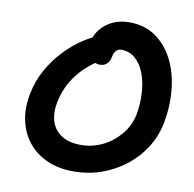

<svg xmlns="http://www.w3.org/2000/svg" viewBox="-80 -793 895 884"><g transform="rotate(10 367.5 -350.5)"><path d="M320 10Q248 10 193.5 -15Q139 -40 105 -84Q71 -128 59.5 -186Q48 -244 62 -310Q74 -371 102.5 -421.5Q131 -472 167 -511Q203 -550 240 -576.5Q277 -603 307 -616Q337 -629 353 -629Q371 -629 382 -624Q393 -619 400 -602Q413 -576 400 -555Q387 -534 360 -518Q317 -492 283 -459Q249 -426 225.5 -385Q202 -344 191 -290Q181 -239 194 -199.5Q207 -160 242 -138Q277 -116 333 -116Q385 -116 432.5 -139Q480 -162 515 -203.5Q550 -245 561 -300Q570 -351 567 -400.5Q564 -450 549 -490.5Q534 -531 506.5 -555.5Q479 -580 440 -580Q425 -580 415.5 -569Q406 -558 403 -539Q399 -518 386 -506.5Q373 -495 355 -495Q335 -495 319 -506.5Q303 -518 295.5 -540.5Q288 -563 295 -596Q301 -626 322 -652Q343 -678 377 -694.5Q411 -711 455 -711Q527 -711 579 -674.5Q631 -638 661.5 -576.5Q692 -515 699.5 -439Q707 -363 692 -283Q679 -217 644 -163Q609 -109 558.5 -70.5Q508 -32 447.5 -11Q387 10 320 10Z"/></g></svg>

Font: Shantell Sans SemiBold
Style: Italic
Weight: 600
Italic angle: -11°
Designer: Stephen Nixon, Anya Danilova, Shantell Martin
Foundry: Arrow Type
Version: Version 1.011;[c5ecc13dd]